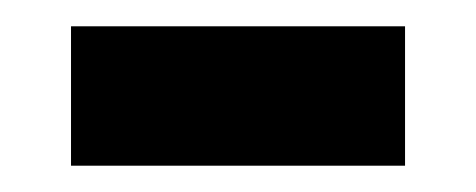

<svg xmlns="http://www.w3.org/2000/svg" viewBox="-20 -341 362 146"><path d="M34 -215V-321H288V-215Z"/></svg>

Font: Noto Sans Malayalam SemiBold
Style: Regular
Weight: 600
Designer: Jelle Bosma - Monotype Design Team
Foundry: Monotype Imaging Inc.
Version: Version 2.104; ttfautohint (v1.8.4.7-5d5b)